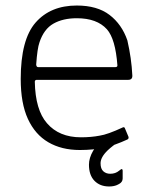

<svg xmlns="http://www.w3.org/2000/svg" viewBox="-20 -528 555 695"><path d="M405 -291Q398 -387 367 -422Q331 -462 258 -462Q208 -462 173.5 -442.5Q139 -423 123 -375Q115 -353 111 -294Q112 -285 118 -285H397Q405 -285 405 -291ZM106 -232Q108 -130 150 -82Q194 -31 273 -31Q310 -31 341 -37Q369 -41 425 -67Q430 -69 432 -64L445 -33Q447 -26 441 -23Q395 -2 360 6Q319 15 269 15Q203 15 155 -13Q107 -41 81 -97.5Q55 -154 55 -242Q55 -385 109 -446.5Q163 -508 258 -508Q332 -508 376.5 -474Q421 -440 441 -382Q456 -317 459 -255Q460 -239 444 -239H112Q106 -238 106 -232ZM375 147Q342 147 322 126.5Q302 106 302 68Q302 44 317 18Q329 -2 353 -17Q362 -25 376 -23H413Q421 -23 415 -19Q387 0 370 16Q344 41 344 63Q344 83 354 92Q364 101 379 101Q398 101 411 90Q413 88 415 87Q423 80 424 89V118Q424 131 411 138Q407 140 403 142Q391 147 375 147Z"/></svg>

Font: Vivano Light
Style: Regular
Weight: 300
Designer: Joe Prince, Josias Burgherr
Version: Version 2.064;September 19, 2022;FontCreator 14.0.0.2877 64-